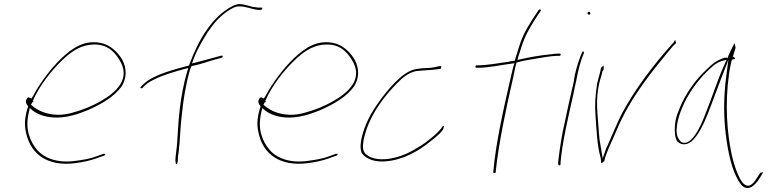

<svg xmlns="http://www.w3.org/2000/svg" viewBox="-20 -766 3796 935"><path d="M109 -281C102 -271 109 -258 117 -248L115 -239H114C97 -181 99 -149 110 -107C133 -19 207 45 343 29C384 24 419 16 447 6C460 1 474 -4 487 -8C488 -8 491 -10 493 -16V-17C494 -18 491 -16 492 -17H484L445 -3C418 7 382 13 343 18C259 29 195 4 160 -37C126 -78 101 -136 120 -217L125 -240L140 -227C165 -209 196 -197 240 -194C298 -190 358 -209 406 -229C470 -257 536 -293 574 -348C605 -401 591 -453 568 -487C547 -517 518 -544 479 -555C396 -576 333 -534 277 -480C230 -435 176 -364 141 -299L133 -286L122 -291C117 -293 115 -292 109 -283ZM131 -256 139 -271 138 -268H142L143 -273H139C171 -348 231 -423 283 -473C323 -511 365 -542 419 -548C495 -557 534 -518 558 -480C575 -454 599 -408 565 -354C543 -320 505 -293 473 -275C429 -249 379 -229 325 -215C241 -193 169 -220 132 -255ZM574 -347Z M664 -340C664 -338 664 -336 669 -336C670 -336 673 -337 673 -337L688 -352C699 -362 717 -373 737 -382C775 -401 830 -417 878 -430L897 -435L891 -416C855 -292 849 -177 843 -76C842 -48 834 -6 834 16L836 28L835 29C835 29 835 30 837 32H838C841 36 845 26 845 24L846 12C846 4 847 -10 850 -26C858 -91 857 -147 867 -220C873 -279 884 -352 904 -422C905 -427 910 -438 912 -443L913 -444L915 -445C954 -451 1005 -471 1027 -476L1061 -485C1062 -485 1061 -486 1062 -486C1068 -495 1064 -495 1057 -495L1028 -487C1008 -482 977 -473 935 -462L915 -457L922 -477C927 -491 933 -503 939 -517C982 -602 1034 -687 1116 -728C1126 -733 1137 -735 1145 -735C1179 -735 1205 -721 1236 -718H1250C1254 -718 1256 -720 1257 -724C1258 -728 1256 -729 1252 -729H1238C1230 -730 1220 -731 1209 -733C1188 -738 1167 -746 1147 -746C1138 -746 1125 -743 1113 -737C1013 -685 948 -576 901 -449L900 -447C825 -427 729 -402 683 -360L668 -346C667 -344 664 -341 664 -340ZM903 -420H904ZM1236 -718Z M1241 -281C1234 -271 1241 -258 1249 -248L1247 -239H1246C1229 -181 1231 -149 1242 -107C1265 -19 1339 45 1475 29C1516 24 1551 16 1579 6C1592 1 1606 -4 1619 -8C1620 -8 1623 -10 1625 -16V-17C1626 -18 1623 -16 1624 -17H1616L1577 -3C1550 7 1514 13 1475 18C1391 29 1327 4 1292 -37C1258 -78 1233 -136 1252 -217L1257 -240L1272 -227C1297 -209 1328 -197 1372 -194C1430 -190 1490 -209 1538 -229C1602 -257 1668 -293 1706 -348C1737 -401 1723 -453 1700 -487C1679 -517 1650 -544 1611 -555C1528 -576 1465 -534 1409 -480C1362 -435 1308 -364 1273 -299L1265 -286L1254 -291C1249 -293 1247 -292 1241 -283ZM1263 -256 1271 -271 1270 -268H1274L1275 -273H1271C1303 -348 1363 -423 1415 -473C1455 -511 1497 -542 1551 -548C1627 -557 1666 -518 1690 -480C1707 -454 1731 -408 1697 -354C1675 -320 1637 -293 1605 -275C1561 -249 1511 -229 1457 -215C1373 -193 1301 -220 1264 -255ZM1706 -347Z M1749 -71C1750 -87 1756 -108 1763 -130C1792 -221 1857 -303 1912 -359C1941 -389 1969 -412 2007 -420H2009C2020 -421 2032 -422 2041 -423C2061 -425 2089 -425 2102 -428H2103C2114 -430 2122 -430 2126 -431C2131 -442 2129 -444 2127 -444C2125 -444 2120 -444 2115 -443H2114C2103 -440 2097 -438 2078 -436C2052 -434 2032 -434 2008 -430C1971 -424 1940 -400 1906 -367C1866 -327 1815 -261 1785 -207C1754 -152 1725 -67 1740 -25C1749 -3 1786 18 1828 20C1912 24 1994 -16 2052 -59C2082 -82 2121 -111 2136 -133C2141 -143 2142 -150 2141 -152H2140L2139 -153C2138 -153 2133 -150 2131 -145V-144C2111 -117 2079 -92 2048 -69C2027 -54 2002 -40 1977 -26C1925 1 1836 26 1778 -4C1755 -17 1743 -31 1749 -71ZM2009 -422Z M2295 -442C2294 -439 2297 -436 2299 -436H2307C2360 -436 2415 -449 2470 -456L2486 -458L2480 -442C2475 -425 2472 -408 2467 -388C2432 -237 2394 -64 2383 63L2382 72C2382 79 2395 78 2394 72L2395 62V61C2409 -70 2444 -237 2479 -388C2484 -410 2487 -432 2493 -452L2495 -461C2524 -470 2556 -475 2587 -480C2618 -485 2664 -494 2694 -494H2703C2707 -494 2709 -495 2710 -498C2711 -503 2710 -505 2706 -505H2697C2692 -505 2678 -504 2656 -501C2612 -497 2558 -487 2517 -478L2500 -474L2504 -490C2506 -497 2508 -503 2511 -511C2532 -583 2550 -614 2585 -671L2613 -713C2617 -720 2606 -723 2603 -717L2575 -675C2538 -617 2521 -586 2499 -510C2495 -499 2491 -484 2487 -472V-470H2485C2473 -469 2463 -467 2450 -464H2448C2406 -458 2351 -448 2308 -448H2301C2298 -448 2296 -445 2295 -442ZM2493 -450H2494ZM2603 -717V-718Z M2841 -702C2840 -699 2843 -695 2848 -695C2853 -695 2854 -695 2855 -700C2856 -703 2852 -709 2849 -709C2845 -709 2842 -707 2841 -702ZM2775 -378 2776 -377 2759 -302C2753 -275 2746 -246 2740 -216L2720 -123C2712 -83 2701 -6 2698 25L2699 36C2703 41 2708 42 2710 33V23V22C2718 -71 2747 -196 2771 -302C2777 -329 2781 -353 2787 -377C2795 -422 2807 -470 2824 -508C2824 -509 2824 -510 2823 -513C2817 -525 2810 -499 2807 -492L2806 -490C2794 -458 2782 -419 2775 -378ZM2786 -376H2787ZM2823 -513Z M2888 -360C2879 -302 2876 -253 2880 -204C2885 -133 2888 -55 2905 2C2908 19 2907 27 2908 28C2910 31 2923 18 2923 18L2924 14C2925 6 2928 -3 2933 -16C2948 -57 2964 -86 2982 -130C3050 -293 3157 -421 3255 -539L3256 -540L3270 -554C3273 -557 3273 -558 3270 -562C3270 -568 3269 -571 3268 -572C3267 -571 3264 -567 3261 -560L3249 -547C3164 -452 3074 -335 3009 -214C2986 -170 2963 -111 2942 -65V-63C2939 -57 2934 -50 2932 -44L2915 5L2900 -84C2898 -102 2896 -122 2895 -142C2891 -207 2879 -277 2898 -360C2901 -373 2905 -385 2909 -399L2914 -420C2920 -425 2920 -425 2920 -443H2919L2920 -448C2916 -445 2912 -441 2907 -436C2903 -413 2894 -385 2888 -360ZM2909 -399Z M3270 -179C3263 -139 3265 -98 3277 -79C3293 -61 3320 -56 3347 -77C3378 -103 3406 -158 3428 -215C3450 -270 3470 -328 3492 -384L3527 -474L3515 -382C3505 -298 3504 -221 3511 -143C3519 -59 3537 40 3567 97C3581 126 3594 142 3607 147C3637 158 3661 131 3683 96L3696 74C3695 74 3694 73 3693 73C3690 74 3686 76 3684 74L3672 91C3661 110 3637 149 3613 136C3599 131 3588 114 3577 91C3565 66 3554 32 3544 -9C3520 -119 3510 -262 3530 -404C3532 -423 3536 -440 3539 -455L3544 -475L3554 -478H3559C3561 -486 3556 -486 3548 -491L3550 -493C3555 -510 3558 -520 3562 -533C3561 -542 3559 -550 3557 -555C3557 -554 3554 -552 3554 -551C3548 -538 3528 -500 3522 -481L3520 -486C3517 -484 3516 -485 3509 -485C3471 -473 3449 -456 3416 -423C3369 -379 3319 -312 3290 -240C3280 -216 3273 -197 3270 -179ZM3301 -239C3329 -308 3377 -373 3422 -417C3444 -438 3464 -459 3495 -469L3518 -475L3506 -447C3474 -377 3448 -292 3417 -216C3405 -184 3358 -60 3307 -71H3306C3297 -73 3292 -79 3287 -87C3262 -119 3280 -189 3301 -239ZM3672 91V92Z"/></svg>

Font: Stray Cat
Style: HlObl
Weight: 100
Version: Version 1.0